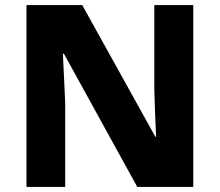

<svg xmlns="http://www.w3.org/2000/svg" viewBox="-20 -734 863 754"><path d="M739 0H519L231 -523H227Q229 -480 231.5 -427.5Q234 -375 236 -330V0H84V-714H303L590 -197H593Q591 -240 589 -289.5Q587 -339 586 -383V-714H739Z"/></svg>

Font: Noto Sans Gujarati ExtraBold
Style: Regular
Weight: 800
Designer: Jelle Bosma - Monotype Design Team, Universal Thirst
Foundry: Monotype Imaging Inc.
Version: Version 2.106; ttfautohint (v1.8.4.7-5d5b)